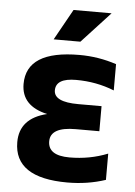

<svg xmlns="http://www.w3.org/2000/svg" viewBox="-51 -738 550 783"><g transform="rotate(5 223.5 -346.5)"><path d="M410.2 -385.7Q336.9 -415 253.9 -415Q170.9 -415 170.9 -365.2Q170.9 -317.4 271 -317.4H366.2V-214.8H269.5Q166 -214.8 166 -156.2Q166 -97.7 253.9 -97.7Q336.9 -97.7 410.2 -127V-19.5Q336.9 4.9 253.9 4.9Q36.6 4.9 36.6 -141.6Q36.6 -239.3 147.9 -266.1Q41.5 -290 41.5 -379.9Q41.5 -517.6 258.8 -517.6Q336.9 -517.6 410.2 -493.2ZM218.3 -698.2H374L257.3 -571.8H147.9Z"/></g></svg>

Font: SansationBold
Style: Bold
Weight: 700
Designer: Bernd Montag
Version: Version 1.301